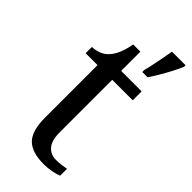

<svg xmlns="http://www.w3.org/2000/svg" viewBox="-245 -809 868 868"><g transform="rotate(45 188.5 -375.0)"><path d="M240 10Q164 10 129.5 -24.5Q95 -59 95 -145V-479H19V-519Q37 -519 59 -526.5Q81 -534 97 -551Q114 -569 125 -595Q136 -621 143 -659H189V-536H320V-479H189V-142Q189 -91 210 -67Q231 -43 265 -43Q283 -43 298 -45Q313 -47 329 -50V-6Q316 0 290 5Q264 10 240 10ZM260 -613Q266 -635 271 -660Q276 -685 281 -710.5Q286 -736 290 -760H377V-750Q368 -729 354 -702Q340 -675 324 -648Q308 -621 294 -600H260Z"/></g></svg>

Font: Noto Serif Tamil
Style: Italic
Weight: 400
Italic angle: -12°
Designer: Indian Type Foundry, Tom Grace, and the Monotype Design Team
Foundry: Monotype Imaging Inc.
Version: Version 2.003